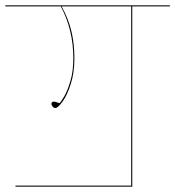

<svg xmlns="http://www.w3.org/2000/svg" viewBox="-30 -700 657 720"><path d="M607 -676H466V0H28V-4H462V-676H201Q227 -629 238 -582Q249 -535 249 -481Q249 -428 235.5 -385.5Q222 -343 204.5 -319Q187 -295 178 -295Q172 -295 167.5 -300Q163 -305 163 -311Q163 -319 173 -319Q177 -319 193 -313Q198 -317 210.5 -338Q223 -359 234 -396Q245 -433 245 -481Q245 -588 198 -676H-10V-680H607Z"/></svg>

Font: FiraGO Four
Style: Regular
Weight: 100
Designer: bBox Type
Foundry: bBox Type GmbH
Version: Version 1.001